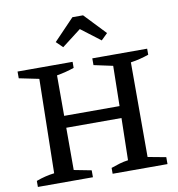

<svg xmlns="http://www.w3.org/2000/svg" viewBox="-95 -980 987 1065"><g transform="rotate(-10 399.0 -447.0)"><path d="M32 0V-34Q59 -44 84 -50Q109 -56 134 -59L144 -589L32 -612V-650H342V-616Q296 -600 244 -591V-363H556L560 -589L453 -612V-650H762V-616Q739 -608 713.5 -601.5Q688 -595 660 -591V-58L762 -39V0H453V-33Q478 -42 502 -49Q526 -56 550 -59L555 -296H244V-58L342 -39V0ZM444 -894 558 -774 522 -739 413 -822 305 -739 269 -774 384 -894Z"/></g></svg>

Font: Piazzolla Medium
Style: Regular
Weight: 500
Designer: Juan Pablo del Peral
Foundry: Huerta Tipografica
Version: Version 1.330